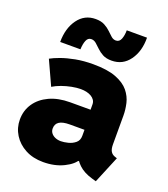

<svg xmlns="http://www.w3.org/2000/svg" viewBox="-139 -850 837 957"><g transform="rotate(20 280.0 -372.0)"><path d="M200.2 7.8Q146 7.8 105.5 -13.9Q64.9 -35.6 42.2 -72Q19.5 -108.4 19.5 -152.3Q19.5 -200.2 44.9 -237.8Q70.3 -275.4 116.7 -296.9Q163.1 -318.4 225.6 -318.4H360.4V-213.9H261.7Q224.6 -213.9 206.5 -202.1Q188.5 -190.4 188.5 -166Q188.5 -152.3 196.3 -142.1Q204.1 -131.8 217.5 -126Q231 -120.1 248 -120.1Q264.2 -120.1 285.9 -125.5Q307.6 -130.9 323.7 -144.3Q339.8 -157.7 339.8 -181.6V-250L334 -269.5V-345.7Q334 -359.4 327.4 -369.1Q320.8 -378.9 309.6 -385.5Q298.3 -392.1 283.9 -395.3Q269.5 -398.4 253.9 -398.4Q231.9 -398.4 205.8 -393.3Q179.7 -388.2 154.5 -379.2Q129.4 -370.1 110.4 -358.4L51.8 -486.3Q70.8 -497.1 102.5 -508.5Q134.3 -520 176.5 -528.1Q218.8 -536.1 269.5 -536.1Q345.7 -536.1 391.4 -518.3Q437 -500.5 460 -472.2Q482.9 -443.8 490.5 -410.9Q498 -377.9 498 -347.7V-194.3Q498 -170.4 505.4 -157.7Q512.7 -145 528.3 -139.6L540 -135.7L480.5 7.8L460 2Q412.1 -11.7 385.5 -37.4Q358.9 -63 353.5 -87.9L396.5 -57.6H318.4L370.1 -68.4Q355.5 -38.6 308.6 -15.4Q261.7 7.8 200.2 7.8ZM76.2 -584Q76.2 -656.7 110.8 -704.3Q145.5 -752 204.1 -752Q232.9 -752 251.7 -741.9Q270.5 -731.9 283.9 -718.8Q297.4 -705.6 308.8 -695.6Q320.3 -685.5 334 -685.5Q352.5 -685.5 360.4 -705.3Q368.2 -725.1 368.2 -752H475.6Q476.6 -680.2 441.9 -632.1Q407.2 -584 347.7 -584Q319.3 -584 300.8 -594Q282.2 -604 268.8 -617.2Q255.4 -630.4 243.7 -640.4Q231.9 -650.4 217.8 -650.4Q200.2 -650.4 192.4 -631.6Q184.6 -612.8 183.6 -584Z"/></g></svg>

Font: Reddit Sans Black
Style: Regular
Weight: 900
Version: Version 1.014